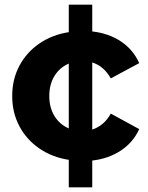

<svg xmlns="http://www.w3.org/2000/svg" viewBox="-20 -678 631 818"><path d="M452 -194 573 -128Q548 -72 495.5 -37Q443 -2 373 6V120H273V3Q202 -8 147.5 -45.5Q93 -83 62.5 -140.5Q32 -198 32 -269Q32 -340 62.5 -397.5Q93 -455 147.5 -492.5Q202 -530 273 -541V-658H373V-544Q444 -536 496 -501Q548 -466 573 -409L452 -344Q423 -396 373 -412V-126Q424 -143 452 -194ZM273 -131V-407Q235 -391 212.5 -355Q190 -319 190 -269Q190 -219 212.5 -183Q235 -147 273 -131Z"/></svg>

Font: Montserrat-Bold
Style: Bold
Weight: 700
Version: Version 7.200